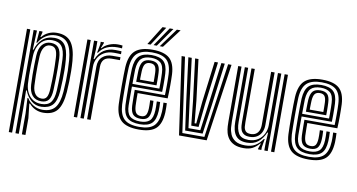

<svg xmlns="http://www.w3.org/2000/svg" viewBox="-90 -1028 2722 1465"><g transform="rotate(10 1271.0 -296.0)"><path d="M146 200V37.5L139.8 -80.8H146Q164.8 -49.5 196.8 -30.6Q228.8 -11.8 265.8 -11.8Q332 -11.8 363.8 -50.2Q395.5 -88.8 402 -176.2Q405.2 -221.5 406.4 -261.2Q407.5 -301 406.8 -339.5Q406 -378 402.8 -419.5Q395.8 -507.5 365.2 -548.1Q334.8 -588.8 270 -588.8Q228.2 -588.8 193.8 -566.4Q159.2 -544 139.2 -508.2H133.2L140.5 -600H165V-591.5L156.2 -556.5H161.2Q181.5 -581.8 211.2 -595.5Q241 -609.2 275.5 -609.2Q349.8 -609.2 385.1 -564Q420.5 -518.8 428.8 -419.2Q431.8 -379 432.4 -340Q433 -301 431.9 -261.1Q430.8 -221.2 427.8 -177.8Q420.5 -78.8 385.4 -34.8Q350.2 9.2 275.8 9.2Q243.8 9.2 215.4 -4Q187 -17.2 167 -41.5H161L173.5 69.8V200ZM44.5 200V-600H70.2V200ZM96 200V-600H121.8L115.8 -451.5H121.8Q134.5 -501.5 171 -534.9Q207.5 -568.2 262.8 -568.2Q317 -568.2 344 -533.4Q371 -498.5 377.2 -419.5Q380.5 -378.8 381.1 -340.5Q381.8 -302.2 380.5 -262.4Q379.2 -222.5 376.5 -176.5Q371 -99.2 341.8 -67Q312.5 -34.8 255.2 -33Q209.5 -31.8 175.9 -60.9Q142.2 -90 125 -136H119.2L121.8 4V200ZM250.8 -54Q301.2 -54 324.2 -83.4Q347.2 -112.8 350.5 -177Q353.5 -234.2 354 -293.5Q354.5 -352.8 351.5 -418.2Q348 -487.5 324.1 -517.6Q300.2 -547.8 249.5 -547.8Q211.5 -547.8 184.5 -529.1Q157.5 -510.5 142.6 -479.2Q127.8 -448 125.5 -410Q123.2 -365.8 122.4 -325.9Q121.5 -286 122.1 -250.9Q122.8 -215.8 124.8 -185Q127.8 -147.8 143.4 -118.1Q159 -88.5 186.2 -71.2Q213.5 -54 250.8 -54ZM247 -73.8Q201.8 -73.8 177.1 -103.2Q152.5 -132.8 149.8 -184.8Q147.8 -221.8 147.2 -259.2Q146.8 -296.8 147.5 -334.5Q148.2 -372.2 149.8 -410.5Q152.8 -469 178 -497.5Q203.2 -526 242.8 -526Q282.5 -526 302.9 -501.9Q323.2 -477.8 326 -419.2Q327.5 -380.8 327.9 -342.1Q328.2 -303.5 327.5 -262.8Q326.8 -222 325 -177.5Q322.8 -120.5 303.9 -97.1Q285 -73.8 247 -73.8ZM247 -94.8Q273 -94.8 285 -114.2Q297 -133.8 299.2 -178.2Q302.5 -244.5 302.8 -300.8Q303 -357 300 -419.2Q298 -464.5 284.6 -484.9Q271.2 -505.2 242.8 -505.2Q212.2 -505.2 195.2 -479.9Q178.2 -454.5 175.5 -410Q173.8 -376.2 173 -338.2Q172.2 -300.2 172.9 -261Q173.5 -221.8 175.5 -184Q177.8 -142.5 196 -118.6Q214.2 -94.8 247 -94.8Z M564.2 0V-600H590V-538L585.2 -461.2H591.2Q613 -511.5 649.4 -534.6Q685.8 -557.8 736.8 -557.8Q750.2 -557.8 764.2 -557.1Q778.2 -556.5 784.5 -556V-533.5Q777 -534 761.6 -534.6Q746.2 -535.2 732 -535.2Q685.5 -535.2 653.9 -516.5Q622.2 -497.8 606.2 -468Q590.2 -438.2 590.2 -405.2V0ZM512.8 0V-600H538.5V0ZM616 0V-407.5Q616 -457.2 645.4 -483.8Q674.8 -510.2 720.2 -510.2Q736.5 -510.2 753 -510.2Q769.5 -510.2 784.5 -510.2V-487.5Q769.8 -487.8 752.5 -487.6Q735.2 -487.5 720.2 -487.5Q680.5 -487.5 661.8 -467.9Q643 -448.2 643 -410.2V0ZM603 -514 615.8 -580.2V-600H641.2L641.8 -596L625 -552.5H629.8Q648.5 -576.2 681.5 -589.6Q714.5 -603 748.8 -603Q756.5 -603 766.1 -602.5Q775.8 -602 784.5 -600.8V-578.5Q777 -579.5 768.6 -580Q760.2 -580.5 750.5 -580.5Q704 -580.5 668.9 -565.2Q633.8 -550 609.2 -514Z M1018 9.2Q923.5 9.2 881.1 -28.9Q838.8 -67 834 -154.2Q833 -178 832.4 -216.9Q831.8 -255.8 831.8 -299.2Q831.8 -342.8 832.4 -381.4Q833 -420 834.2 -443.2Q839.8 -533.8 883.1 -571.5Q926.5 -609.2 1016.5 -609.2Q1107.2 -609.2 1148.9 -572.2Q1190.5 -535.2 1194.8 -448.5Q1195.5 -429.5 1195.9 -407.5Q1196.2 -385.5 1196.2 -361.5Q1196.2 -337.5 1195.6 -312.6Q1195 -287.8 1193.8 -263.5H961Q961 -244.8 961.2 -225.5Q961.5 -206.2 962 -190.2Q962.5 -174.2 962.8 -164.5Q965 -127.8 977.4 -111.2Q989.8 -94.8 1018 -94.8Q1042.2 -94.8 1053.1 -109.6Q1064 -124.5 1065.8 -160.8Q1066.2 -170.2 1066 -187Q1065.8 -203.8 1064.8 -226.2H1090.5Q1091.8 -204.2 1092 -187Q1092.2 -169.8 1091.5 -159.5Q1089.5 -113 1072.5 -93.5Q1055.5 -74 1018 -74Q976.5 -74 957.8 -94.1Q939 -114.2 936.8 -161.5Q936.2 -175.5 935.9 -195.4Q935.5 -215.2 935.2 -238.2Q935 -261.2 935 -284.2H1169Q1169.8 -304.5 1170.1 -325.9Q1170.5 -347.2 1170.5 -368.5Q1170.5 -389.8 1170.1 -409.8Q1169.8 -429.8 1168.8 -447.2Q1165.2 -524 1129.5 -556.2Q1093.8 -588.5 1016.5 -588.5Q938.5 -588.5 901.6 -555Q864.8 -521.5 860 -441.8Q858.8 -417.5 858.2 -378.2Q857.8 -339 857.8 -295.9Q857.8 -252.8 858.4 -215.2Q859 -177.8 859.8 -157Q864 -80 899.8 -45.8Q935.5 -11.5 1018 -11.5Q1095.5 -11.5 1130.4 -44.9Q1165.2 -78.2 1168.8 -155.5Q1169.2 -166.5 1169.2 -178.5Q1169.2 -190.5 1168.9 -202.8Q1168.5 -215 1167.8 -226.2H1193.8Q1194.5 -210.5 1195 -191.1Q1195.5 -171.8 1194.8 -154.5Q1190.5 -66.5 1149.6 -28.6Q1108.8 9.2 1018 9.2ZM1018 -32.2Q951 -32.2 920.1 -61Q889.2 -89.8 885.5 -157.8Q884.5 -179.5 884 -217Q883.5 -254.5 883.5 -297.4Q883.5 -340.2 884 -378.6Q884.5 -417 885.8 -440.2Q890 -508.8 920.4 -538.2Q950.8 -567.8 1016.5 -567.8Q1079.5 -567.8 1109.8 -540.4Q1140 -513 1143 -446.5Q1144 -428.2 1144.4 -405.5Q1144.8 -382.8 1144.8 -357.2Q1144.8 -331.8 1143.8 -305H909.5Q909.2 -260.8 909.4 -227Q909.5 -193.2 909.8 -159.8Q910.8 -102.5 935.6 -77.9Q960.5 -53.2 1018 -53.2Q1065.5 -53.2 1090 -75.5Q1114.5 -97.8 1117.2 -157Q1117.8 -171.8 1117.5 -189.1Q1117.2 -206.5 1116.2 -226.2H1142Q1143 -208.5 1143.4 -190.8Q1143.8 -173 1143 -156.2Q1140 -89.5 1111.1 -60.9Q1082.2 -32.2 1018 -32.2ZM909.8 -325.8H1118.5Q1118.8 -349.5 1118.8 -370.9Q1118.8 -392.2 1118.4 -411.2Q1118 -430.2 1117.2 -446Q1114.8 -504.5 1088.9 -525.6Q1063 -546.8 1016.5 -546.8Q964.5 -546.8 939.8 -522.1Q915 -497.5 911.2 -438.5Q911 -426.5 910.5 -394.9Q910 -363.2 909.8 -325.8ZM935.2 -346.5Q935.5 -362 935.8 -378.8Q936 -395.5 936.4 -410.8Q936.8 -426 937.2 -437Q940.2 -485.2 958.6 -505.6Q977 -526 1016.5 -526Q1055.5 -526 1072.6 -506.8Q1089.8 -487.5 1091.5 -443.5Q1092 -433 1092.5 -417.2Q1093 -401.5 1093 -383.1Q1093 -364.8 1092.8 -346.5ZM961.2 -367.2H1066.8Q1067 -381.8 1066.9 -396.1Q1066.8 -410.5 1066.4 -422.8Q1066 -435 1065.8 -442.5Q1064.2 -476.2 1052.9 -490.8Q1041.5 -505.2 1016.5 -505.2Q989.8 -505.2 977.5 -489.4Q965.2 -473.5 963 -435.8Q962.8 -427 962.4 -416.8Q962 -406.5 961.8 -394.2Q961.5 -382 961.2 -367.2ZM969.2 -645 1061 -792H1089.8L994 -645ZM1065.2 -645 1172.2 -792H1201L1090 -645ZM1017.2 -645 1116.8 -792H1145.2L1042 -645Z M1328.2 0 1242.5 -600H1268.8L1350 -22.5H1520.8L1603 -600H1629.2L1542.5 0ZM1367.8 -45 1337.8 -262.2 1294.8 -600H1321L1362.8 -269.5L1389.5 -67.2H1481.2L1508.2 -269.5L1550.8 -600H1577L1533.2 -262L1503 -45ZM1407.2 -89.8 1387.8 -276.8 1347.2 -600H1373.2L1412.8 -284.2L1429 -112.2H1441.8L1458.5 -285.2L1498.2 -600H1524.5L1483.5 -278L1463.8 -89.8Z M1829 9.8Q1783.8 9.8 1755.5 -3.9Q1727.2 -17.5 1711.6 -39Q1696 -60.5 1689.6 -85.2Q1683.2 -110 1682.1 -133Q1681 -156 1681 -171.8V-600H1706.8V-176.8Q1706.8 -158 1708.8 -130.4Q1710.8 -102.8 1722 -75.9Q1733.2 -49 1760.2 -30.9Q1787.2 -12.8 1837.5 -12.8Q1883.2 -12.8 1914.6 -31.2Q1946 -49.8 1970.8 -86H1977L1966 -19.8V0H1940.2L1940 -6.5L1954.2 -47.5H1949.5Q1925.2 -18.8 1898 -4.5Q1870.8 9.8 1829 9.8ZM2040.8 0V-600H2066.5V0ZM1861 -83.2Q1830.5 -83.2 1814.5 -94.4Q1798.5 -105.5 1792.1 -122.2Q1785.8 -139 1784.8 -156.6Q1783.8 -174.2 1783.8 -186.8V-600H1809.5V-188.2Q1809.5 -172.5 1811 -153.2Q1812.5 -134 1824 -119.9Q1835.5 -105.8 1865 -105.8Q1887.2 -105.8 1903.2 -115.6Q1919.2 -125.5 1927.8 -144.2Q1936.2 -163 1936.2 -189.8V-600H1963.2V-192.5Q1963.2 -159.8 1950.9 -135.1Q1938.5 -110.5 1915.6 -96.9Q1892.8 -83.2 1861 -83.2ZM1845 -35.8Q1785.5 -36.2 1759 -71.8Q1732.5 -107.2 1732.5 -178.5V-600H1758.2V-181.8Q1758.2 -124.2 1778.5 -91.2Q1798.8 -58.2 1854.8 -58.2Q1898.2 -58.2 1928.1 -77.8Q1958 -97.2 1973.5 -128.5Q1989 -159.8 1989 -194.8V-600H2015V0H1989V-62L1994 -138.8H1987.8Q1967.5 -90.8 1932.8 -63Q1898 -35.2 1845 -35.8Z M2332.8 9.2Q2238.2 9.2 2195.9 -28.9Q2153.5 -67 2148.8 -154.2Q2147.8 -178 2147.1 -216.9Q2146.5 -255.8 2146.5 -299.2Q2146.5 -342.8 2147.1 -381.4Q2147.8 -420 2149 -443.2Q2154.5 -533.8 2197.9 -571.5Q2241.2 -609.2 2331.2 -609.2Q2422 -609.2 2463.6 -572.2Q2505.2 -535.2 2509.5 -448.5Q2510.2 -429.5 2510.6 -407.5Q2511 -385.5 2511 -361.5Q2511 -337.5 2510.4 -312.6Q2509.8 -287.8 2508.5 -263.5H2275.8Q2275.8 -244.8 2276 -225.5Q2276.2 -206.2 2276.8 -190.2Q2277.2 -174.2 2277.5 -164.5Q2279.8 -127.8 2292.1 -111.2Q2304.5 -94.8 2332.8 -94.8Q2357 -94.8 2367.9 -109.6Q2378.8 -124.5 2380.5 -160.8Q2381 -170.2 2380.8 -187Q2380.5 -203.8 2379.5 -226.2H2405.2Q2406.5 -204.2 2406.8 -187Q2407 -169.8 2406.2 -159.5Q2404.2 -113 2387.2 -93.5Q2370.2 -74 2332.8 -74Q2291.2 -74 2272.5 -94.1Q2253.8 -114.2 2251.5 -161.5Q2251 -175.5 2250.6 -195.4Q2250.2 -215.2 2250 -238.2Q2249.8 -261.2 2249.8 -284.2H2483.8Q2484.5 -304.5 2484.9 -325.9Q2485.2 -347.2 2485.2 -368.5Q2485.2 -389.8 2484.9 -409.8Q2484.5 -429.8 2483.5 -447.2Q2480 -524 2444.2 -556.2Q2408.5 -588.5 2331.2 -588.5Q2253.2 -588.5 2216.4 -555Q2179.5 -521.5 2174.8 -441.8Q2173.5 -417.5 2173 -378.2Q2172.5 -339 2172.5 -295.9Q2172.5 -252.8 2173.1 -215.2Q2173.8 -177.8 2174.5 -157Q2178.8 -80 2214.5 -45.8Q2250.2 -11.5 2332.8 -11.5Q2410.2 -11.5 2445.1 -44.9Q2480 -78.2 2483.5 -155.5Q2484 -166.5 2484 -178.5Q2484 -190.5 2483.6 -202.8Q2483.2 -215 2482.5 -226.2H2508.5Q2509.2 -210.5 2509.8 -191.1Q2510.2 -171.8 2509.5 -154.5Q2505.2 -66.5 2464.4 -28.6Q2423.5 9.2 2332.8 9.2ZM2332.8 -32.2Q2265.8 -32.2 2234.9 -61Q2204 -89.8 2200.2 -157.8Q2199.2 -179.5 2198.8 -217Q2198.2 -254.5 2198.2 -297.4Q2198.2 -340.2 2198.8 -378.6Q2199.2 -417 2200.5 -440.2Q2204.8 -508.8 2235.1 -538.2Q2265.5 -567.8 2331.2 -567.8Q2394.2 -567.8 2424.5 -540.4Q2454.8 -513 2457.8 -446.5Q2458.8 -428.2 2459.1 -405.5Q2459.5 -382.8 2459.5 -357.2Q2459.5 -331.8 2458.5 -305H2224.2Q2224 -260.8 2224.1 -227Q2224.2 -193.2 2224.5 -159.8Q2225.5 -102.5 2250.4 -77.9Q2275.2 -53.2 2332.8 -53.2Q2380.2 -53.2 2404.8 -75.5Q2429.2 -97.8 2432 -157Q2432.5 -171.8 2432.2 -189.1Q2432 -206.5 2431 -226.2H2456.8Q2457.8 -208.5 2458.1 -190.8Q2458.5 -173 2457.8 -156.2Q2454.8 -89.5 2425.9 -60.9Q2397 -32.2 2332.8 -32.2ZM2224.5 -325.8H2433.2Q2433.5 -349.5 2433.5 -370.9Q2433.5 -392.2 2433.1 -411.2Q2432.8 -430.2 2432 -446Q2429.5 -504.5 2403.6 -525.6Q2377.8 -546.8 2331.2 -546.8Q2279.2 -546.8 2254.5 -522.1Q2229.8 -497.5 2226 -438.5Q2225.8 -426.5 2225.2 -394.9Q2224.8 -363.2 2224.5 -325.8ZM2250 -346.5Q2250.2 -362 2250.5 -378.8Q2250.8 -395.5 2251.1 -410.8Q2251.5 -426 2252 -437Q2255 -485.2 2273.4 -505.6Q2291.8 -526 2331.2 -526Q2370.2 -526 2387.4 -506.8Q2404.5 -487.5 2406.2 -443.5Q2406.8 -433 2407.2 -417.2Q2407.8 -401.5 2407.8 -383.1Q2407.8 -364.8 2407.5 -346.5ZM2276 -367.2H2381.5Q2381.8 -381.8 2381.6 -396.1Q2381.5 -410.5 2381.1 -422.8Q2380.8 -435 2380.5 -442.5Q2379 -476.2 2367.6 -490.8Q2356.2 -505.2 2331.2 -505.2Q2304.5 -505.2 2292.2 -489.4Q2280 -473.5 2277.8 -435.8Q2277.5 -427 2277.1 -416.8Q2276.8 -406.5 2276.5 -394.2Q2276.2 -382 2276 -367.2Z"/></g></svg>

Font: Big Shoulders Inline Display Thin ExtraBold
Style: Regular
Weight: 800
Version: Version 2.002